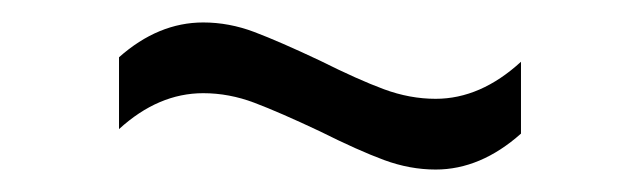

<svg xmlns="http://www.w3.org/2000/svg" viewBox="-20 -398 570 171"><path d="M368 -247Q345 -247 322 -255.5Q299 -264 265 -281Q229 -298 206.5 -306.5Q184 -315 161 -315Q121 -315 86 -283V-347Q121 -378 161 -378Q184 -378 206.5 -369.5Q229 -361 265 -344Q299 -327 322 -318.5Q345 -310 368 -310Q408 -310 444 -343V-279Q408 -247 368 -247Z"/></svg>

Font: Changa Light
Style: Regular
Weight: 300
Designer: Eduardo Rodriguez Tunni
Foundry: Eduardo Rodriguez Tunni
Version: Version 2.002; ttfautohint (v1.5) -l 8 -r 50 -G 110 -x 14 -H